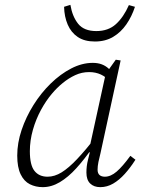

<svg xmlns="http://www.w3.org/2000/svg" viewBox="-20 -759 584 791"><path d="M156 12Q127 12 103 0Q79 -12 65 -41Q51 -70 51 -118Q51 -170 69 -223.5Q87 -277 118 -326.5Q149 -376 189 -415Q229 -454 273.5 -477Q318 -500 362 -500Q383 -500 399 -494Q415 -488 427.5 -476.5Q440 -465 451 -448L435 -422Q417 -442 395.5 -452Q374 -462 347 -462Q317 -462 290 -449.5Q263 -437 238.5 -417Q214 -397 194 -373Q170 -345 149 -306.5Q128 -268 115.5 -224Q103 -180 103 -136Q103 -79 122 -55Q141 -31 176 -31Q205 -31 234 -49Q263 -67 297.5 -103.5Q332 -140 377 -197L380 -152H362Q328 -103 294.5 -66Q261 -29 226.5 -8.5Q192 12 156 12ZM393 12Q367 12 351.5 -3Q336 -18 336 -48Q336 -61 337.5 -74Q339 -87 342.5 -100.5Q346 -114 350 -131L345 -133L417 -462L422 -464L457 -513L477 -510L394 -128Q389 -109 385.5 -91.5Q382 -74 382 -60Q382 -45 390 -38Q398 -31 412 -31Q436 -31 460.5 -52Q485 -73 517 -117L538 -101Q517 -68 494 -42.5Q471 -17 446 -2.5Q421 12 393 12ZM371 -588Q328 -588 300.5 -606.5Q273 -625 259 -657.5Q245 -690 244 -731L270 -739Q278 -691 302 -661Q326 -631 377 -631Q426 -631 457.5 -659.5Q489 -688 511 -738L536 -731Q523 -691 500.5 -658.5Q478 -626 446 -607Q414 -588 371 -588Z"/></svg>

Font: Source Serif 4 Light
Style: Italic
Weight: 300
Italic angle: -12°
Designer: Frank Grießhammer
Foundry: Adobe Systems Incorporated
Version: Version 4.004;hotconv 1.0.116;makeotfexe 2.5.65601